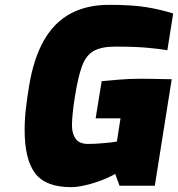

<svg xmlns="http://www.w3.org/2000/svg" viewBox="-20 -769 737 795"><path d="M275 6Q169 6 125.5 -51.5Q82 -109 82 -231Q82 -276 87.5 -322Q93 -368 100 -410Q119 -527 162 -602Q205 -677 272.5 -713Q340 -749 432 -749Q531 -749 591 -738.5Q651 -728 697 -713L673 -561Q646 -566 593 -571Q540 -576 457 -576Q400 -576 368 -558Q336 -540 319.5 -495Q303 -450 290 -368Q278 -292 278 -250Q278 -215 293.5 -194Q309 -173 345 -173Q360 -173 377.5 -174Q395 -175 411.5 -176.5Q428 -178 441.5 -179.5Q455 -181 464 -183L479 -279H376L401 -433Q427 -435 469.5 -439Q512 -443 567 -443Q584 -443 609 -442.5Q634 -442 656.5 -441.5Q679 -441 691 -441L621 0H475L457 -49Q442 -40 419 -30Q396 -20 370.5 -12Q345 -4 320 1Q295 6 275 6Z"/></svg>

Font: Exo Thin Black
Style: Italic
Weight: 900
Italic angle: -9°
Version: Version 2.000